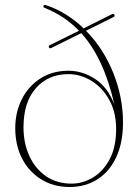

<svg xmlns="http://www.w3.org/2000/svg" viewBox="-20 -737 552 768"><path d="M472 -247Q472 -166.5 445.2 -108.8Q418.5 -51 370.2 -20Q322 11 258.5 11Q194 11 144.8 -19.5Q95.5 -50 68.2 -103Q41 -156 41 -224.5Q41 -287.5 67 -339.5Q93 -391.5 141 -422.8Q189 -454 254.5 -454Q309 -454 359.5 -421.8Q410 -389.5 437.5 -319Q395.5 -504.5 305 -604.5L185 -545Q179 -542 176 -547Q173 -553 179.5 -556.5L296 -614Q238 -674 158.5 -705.5Q151 -708.5 154.5 -714.5Q157 -719 165 -716Q207 -702 244.8 -678.2Q282.5 -654.5 314.5 -623.5L428.5 -680.5Q435 -683.5 437.5 -678Q440.5 -672 434.5 -669L324 -614Q393.5 -543.5 432.8 -446Q472 -348.5 472 -247ZM74 -228Q74 -164 97.5 -113Q121 -62 164 -32.2Q207 -2.5 266.5 -2.5Q309.5 -2.5 350.5 -26.2Q391.5 -50 418 -98.8Q444.5 -147.5 444.5 -221.5Q444.5 -288 417.2 -337.2Q390 -386.5 346.2 -413.5Q302.5 -440.5 253.5 -440.5Q173 -440.5 123.5 -384.2Q74 -328 74 -228Z"/></svg>

Font: Fraunces 72pt Thin
Style: Regular
Weight: 100
Version: Version 1.000;[b76b70a41]